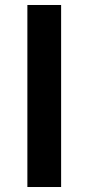

<svg xmlns="http://www.w3.org/2000/svg" viewBox="-20 -750 350 770"><path d="M89.8 0V-730H225.1V0Z"/></svg>

Font: Miedinger*
Style: Bold
Weight: 700
Version: Version 001.000